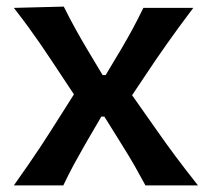

<svg xmlns="http://www.w3.org/2000/svg" viewBox="-20 -562 639 582"><path d="M22 0Q48.3 -37.1 67.1 -64.5Q85.9 -91.8 102.1 -116.2Q118.2 -140.6 135.7 -168L204.1 -275.9L137.2 -377Q119.1 -404.3 102.8 -428Q86.4 -451.7 67.4 -478Q48.3 -504.4 22 -538.1L173.3 -542Q190.9 -506.8 207 -477.5Q223.1 -448.2 242.2 -416L291 -334.5H300.3L349.1 -416Q367.7 -447.8 382.8 -475.8Q397.9 -503.9 414.6 -538.1H565.9Q539.6 -502.9 521 -477.8Q502.4 -452.6 486.8 -430.2Q471.2 -407.7 452.1 -380.4L380.4 -273.4L455.6 -166.5Q482.9 -127.4 510.5 -90.3Q538.1 -53.2 580.1 0H420.9Q403.8 -31.7 388.2 -59.1Q372.6 -86.4 352.1 -119.1L296.4 -208.5H287.1L237.3 -123Q217.8 -88.9 203.1 -61.8Q188.5 -34.7 171.9 0Z"/></svg>

Font: Pinar DS1 SemiBold
Style: Regular
Weight: 600
Designer: Amin Abedi
Version: Version 3.000